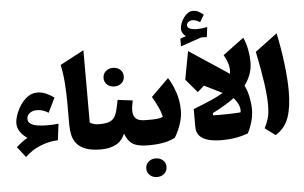

<svg xmlns="http://www.w3.org/2000/svg" viewBox="-76 -1198 2520 1589"><g transform="rotate(-5 1184.5 -404.0)"><path d="M125 -148.4Q90.8 -170.9 67.4 -203.1Q43.9 -235.4 43.9 -275.9Q43.9 -305.2 57.6 -345.5Q71.3 -385.7 96.9 -424.6Q122.6 -463.4 158.2 -489.3Q193.8 -515.1 237.3 -515.1Q274.9 -515.1 310.5 -499.5Q346.2 -483.9 377 -460.9L317.9 -340.3Q289.1 -357.4 266.6 -363.8Q244.1 -370.1 219.7 -370.1Q186 -370.1 162.1 -351.8Q138.2 -333.5 138.2 -305.2Q138.2 -277.3 161.9 -262.7Q185.5 -248 221.4 -242.9Q257.3 -237.8 294.4 -237.8Q317.9 -237.8 340.6 -238.8Q363.3 -239.7 391.1 -242.7L374 -106.4Q304.7 -105.5 230 -75.9Q155.3 -46.4 99.6 8.3L31.7 -79.1Q48.3 -95.2 74 -115.2Q99.6 -135.3 125 -148.4Z M649.4 -830.6V-230.5Q663.6 -220.2 681.4 -214.8Q699.2 -209.5 725.1 -209.5H725.6V0H725.1Q642.6 0 593.5 -19.8Q544.4 -39.6 519.8 -72.3Q495.1 -105 487.1 -144.8Q479 -184.6 479 -224.1V-404.3Q479 -490.7 472.7 -574.2Q466.3 -657.7 451.2 -725.6Z M795.4 -586.4Q795.4 -621.6 820.1 -642.8Q844.7 -664.1 879.4 -664.1Q914.6 -664.1 939 -642.8Q963.4 -621.6 963.4 -586.4Q963.4 -551.8 939 -530.5Q914.6 -509.3 879.4 -509.3Q844.7 -509.3 820.1 -530.5Q795.4 -551.8 795.4 -586.4ZM725.6 0Q714.8 0 709.2 -8.3Q703.6 -16.6 703.6 -39.6V-170.4Q703.6 -193.4 709.2 -201.4Q714.8 -209.5 725.6 -209.5Q774.9 -209.5 804 -218.5Q833 -227.5 849.4 -248.5Q865.7 -269.5 875.5 -305.7Q885.3 -341.8 895.5 -396.5L1019.5 -381.3Q1015.1 -357.9 1011.7 -336.2Q1008.3 -314.5 1008.3 -295.9Q1008.3 -257.3 1030.3 -233.4Q1052.2 -209.5 1109.9 -209.5H1110.4V0H1109.9Q1029.3 0 987.8 -25.9Q946.3 -51.8 923.8 -114.3Q897.9 -51.3 845.2 -25.6Q792.5 0 725.6 0Z M1082.5 190.9Q1082.5 155.8 1107.2 134.5Q1131.8 113.3 1166.5 113.3Q1201.7 113.3 1226.1 134.5Q1250.5 155.8 1250.5 190.9Q1250.5 225.6 1226.1 246.8Q1201.7 268.1 1166.5 268.1Q1131.8 268.1 1107.2 246.8Q1082.5 225.6 1082.5 190.9ZM1110.4 0Q1099.6 0 1094 -8.3Q1088.4 -16.6 1088.4 -39.6V-170.4Q1088.4 -193.4 1094 -201.4Q1099.6 -209.5 1110.4 -209.5H1160.2Q1189 -209.5 1212.6 -212.6Q1236.3 -215.8 1255.9 -223.6Q1247.6 -264.2 1226.3 -309.8Q1205.1 -355.5 1180.7 -395.5L1326.7 -540Q1359.9 -489.7 1384.8 -417.5Q1409.7 -345.2 1409.7 -263.7Q1409.7 -210.4 1390.6 -152.8Q1371.6 -95.2 1339.4 -42Q1294.9 -20 1242.4 -10Q1189.9 0 1127 0Z M1766.6 -377.9 1617.7 -451.7 1562.5 -402.8 1467.8 -514.2 1511.7 -748 1840.8 -530.3Q1854 -600.6 1801.8 -689L1976.1 -818.4Q1998.5 -770.5 2008.5 -714.8Q2018.6 -659.2 2018.6 -615.2Q2018.6 -510.3 1952.1 -422.4Q1975.1 -376.5 1985.8 -321.8Q1996.6 -267.1 1996.6 -220.7Q1996.6 -173.3 1982.9 -123Q1969.2 -72.8 1944.3 -25.4Q1885.3 -5.4 1834 2.7Q1782.7 10.7 1728 10.7Q1670.9 10.7 1622.8 -0.2Q1574.7 -11.2 1545.7 -39.3Q1516.6 -67.4 1516.6 -119.1V-265.6Q1605.5 -300.3 1666.5 -327.1Q1727.5 -354 1766.6 -377.9ZM1853 -327.6Q1815.4 -299.3 1769.8 -272.5Q1724.1 -245.6 1671.9 -218.8L1671.4 -200.2Q1729.5 -198.7 1793.2 -200Q1856.9 -201.2 1900.4 -205.1Q1906.7 -233.9 1892.3 -266.8Q1877.9 -299.8 1853 -327.6ZM1521.5 -960.4Q1521.5 -940.4 1545.4 -931.6Q1569.3 -922.9 1601.1 -922.9Q1620.1 -922.9 1643.6 -925.5Q1667 -928.2 1687 -932.6L1676.3 -849.6L1629.4 -851.1L1457 -792V-856L1504.9 -872.6Q1488.3 -884.8 1478.5 -900.9Q1468.8 -917 1468.8 -937.5Q1468.8 -956.1 1477.3 -979.5Q1485.8 -1002.9 1501.2 -1025.1Q1516.6 -1047.4 1536.6 -1061.8Q1556.6 -1076.2 1579.6 -1076.2Q1603.5 -1076.2 1622.8 -1067.1Q1642.1 -1058.1 1667.5 -1036.6L1631.8 -978Q1597.7 -999.5 1570.3 -999.5Q1552.2 -999.5 1536.9 -989Q1521.5 -978.5 1521.5 -960.4Z M2254.4 -830.6Q2283.2 -693.8 2298.1 -567.6Q2313 -441.4 2313 -343.8Q2313 -213.4 2282.7 -127Q2252.4 -40.5 2173.8 7.8L2087.4 -56.2Q2108.9 -96.7 2120.6 -138.2Q2132.3 -179.7 2132.3 -244.6Q2132.3 -318.8 2117.2 -428Q2102.1 -537.1 2069.8 -692.9Z"/></g></svg>

Font: Pinar DS4-ExtraBold
Style: Regular
Weight: 800
Designer: Amin Abedi
Version: Version 2.000